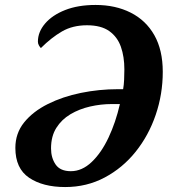

<svg xmlns="http://www.w3.org/2000/svg" viewBox="-20 -745 695 775"><path d="M243 10Q153 10 97.5 -27.5Q42 -65 42 -148Q42 -207 77.5 -251Q113 -295 173 -325Q233 -355 306.5 -370Q380 -385 456 -385H477Q480 -402 481 -423Q482 -444 482 -465Q482 -516 468 -556Q454 -596 421 -619.5Q388 -643 331 -643Q273 -643 230 -618Q187 -593 145 -551Q141 -555 137 -562Q133 -569 133 -577Q133 -616 162 -650Q191 -684 243 -704.5Q295 -725 366 -725Q446 -725 507.5 -694Q569 -663 603 -603Q637 -543 637 -455Q637 -365 608.5 -281.5Q580 -198 527.5 -132.5Q475 -67 402.5 -28.5Q330 10 243 10ZM266 -54Q311 -54 350 -91Q389 -128 418 -189.5Q447 -251 464 -325H431Q387 -325 343.5 -315Q300 -305 264.5 -284Q229 -263 207.5 -229Q186 -195 186 -146Q186 -108 204.5 -81Q223 -54 266 -54Z"/></svg>

Font: Noto Serif SemiCondensed
Style: Bold Italic
Weight: 700
Width: 4
Italic angle: -12°
Designer: Monotype Design Team
Foundry: Monotype Imaging Inc.
Version: Version 2.014